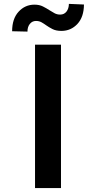

<svg xmlns="http://www.w3.org/2000/svg" viewBox="-20 -954 488 974"><path d="M289.4 -727.3V0H157.7V-727.3ZM119.3 -793.7 41.5 -795.5Q41.5 -859 74.4 -894.7Q107.2 -930.4 154.8 -930.4Q179.7 -930.4 197.6 -921.3Q215.6 -912.3 231.2 -902Q244.3 -893.5 257.1 -886.7Q269.9 -880 285.2 -880Q305.4 -880 317.3 -895.2Q329.2 -910.5 329.5 -934.3L405.9 -931.1Q405.5 -867.9 372.9 -832.7Q340.2 -797.6 292.6 -797.2Q264.2 -797.2 246.3 -806.5Q228.3 -815.7 213.8 -826Q202.1 -834.5 190.2 -841.1Q178.3 -847.7 162.3 -847.7Q143.5 -847.7 131.4 -832.7Q119.3 -817.8 119.3 -793.7Z"/></svg>

Font: Inter Zeller Semi Bold
Style: Regular
Weight: 600
Designer: Rasmus Andersson; Joe Bland
Foundry: zeller
Version: Version 3.015;git-dec3a8cb1